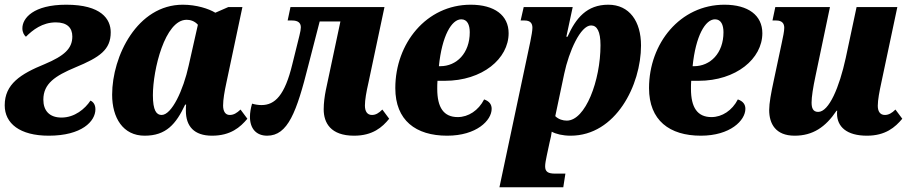

<svg xmlns="http://www.w3.org/2000/svg" viewBox="-23 -566 3858 815"><path d="M184 10C324 10 382 -51 382 -102C382 -123 372 -134 361 -139C338 -104 294 -67 238 -67C186 -67 161 -97 161 -143C161 -211 211 -244 297 -280C401 -323 447 -355 447 -429C447 -485 407 -546 258 -546C119 -546 72 -489 72 -446C72 -429 79 -417 87 -410C116 -439 157 -471 214 -471C262 -471 284 -448 284 -411C284 -360 250 -329 167 -294C64 -252 -3 -209 -3 -119C-3 -42 61 10 184 10Z M591 10C682 10 724 -39 763 -122H767C766 -114 766 -106 766 -96C766 -30 801 10 877 10C956 10 997 -26 1027 -62L998 -101C982 -86 969 -78 952 -78C934 -78 924 -93 924 -118C924 -144 930 -178 938 -215L1006 -536H946L891 -512C863 -529 811 -546 753 -546C560 -546 453 -328 453 -164C453 -66 499 10 591 10ZM663 -78C641 -78 626 -97 626 -162C626 -270 677 -482 769 -482C783 -482 802 -478 817 -461L778 -288C755 -183 706 -78 663 -78Z M1111 10C1199 10 1236 -90 1286 -289L1334 -475H1422L1360 -183C1355 -158 1351 -129 1351 -102C1351 -45 1380 10 1480 10C1559 10 1600 -26 1629 -62L1600 -101C1585 -86 1572 -78 1556 -78C1536 -78 1526 -93 1526 -118C1526 -142 1532 -176 1541 -215L1609 -536H1210L1198 -479H1217C1242 -479 1254 -469 1254 -450C1254 -442 1252 -431 1248 -415L1218 -294C1186 -161 1144 -120 1087 -120C1074 -120 1061 -122 1047 -126C1041 -106 1038 -87 1038 -70C1038 -20 1065 10 1111 10Z M1875 10C2000 10 2064 -55 2064 -104C2064 -122 2055 -136 2032 -144C2008 -97 1965 -69 1920 -69C1860 -69 1833 -110 1833 -189C1833 -200 1833 -211 1834 -223H1865C2025 -223 2136 -317 2136 -425C2136 -501 2076 -546 1975 -546C1787 -546 1655 -382 1655 -192C1655 -55 1742 10 1875 10ZM1840 -285C1853 -414 1894 -484 1935 -484C1961 -484 1971 -460 1971 -429C1971 -340 1915 -285 1846 -285Z M2097 229H2368L2377 171H2334C2303 171 2291 163 2291 140C2291 129 2294 113 2298 94L2310 38C2314 23 2318 4 2319 -7C2337 3 2366 10 2399 10C2591 10 2698 -205 2698 -373C2698 -475 2649 -546 2559 -546C2468 -546 2421 -489 2386 -410H2381L2408 -536H2200L2187 -479H2204C2229 -479 2237 -466 2237 -448C2237 -436 2233 -414 2228 -389ZM2383 -54C2367 -54 2348 -59 2334 -73L2372 -253C2392 -348 2441 -458 2486 -458C2511 -458 2526 -433 2526 -374C2526 -224 2462 -54 2383 -54Z M2952 10C3077 10 3141 -55 3141 -104C3141 -122 3132 -136 3109 -144C3085 -97 3042 -69 2997 -69C2937 -69 2910 -110 2910 -189C2910 -200 2910 -211 2911 -223H2942C3102 -223 3213 -317 3213 -425C3213 -501 3153 -546 3052 -546C2864 -546 2732 -382 2732 -192C2732 -55 2819 10 2952 10ZM2917 -285C2930 -414 2971 -484 3012 -484C3038 -484 3048 -460 3048 -429C3048 -340 2992 -285 2923 -285Z M3350 10C3427 10 3481 -26 3528 -96H3531C3530 -93 3530 -89 3530 -84C3530 -28 3571 10 3657 10C3736 10 3777 -26 3807 -62L3778 -101C3763 -86 3749 -78 3733 -78C3713 -78 3703 -93 3703 -117C3703 -142 3710 -178 3718 -215L3786 -536H3613L3567 -320C3540 -196 3496 -91 3450 -91C3427 -91 3422 -109 3422 -131C3422 -154 3428 -194 3439 -245L3500 -536H3268L3256 -479H3272C3297 -479 3306 -466 3306 -448C3306 -433 3301 -410 3295 -382L3261 -222C3250 -171 3242 -128 3242 -99C3242 -41 3269 10 3350 10Z"/></svg>

Font: Noto Serif Condensed Black
Style: Italic
Weight: 900
Width: 3
Italic angle: -12°
Designer: Monotype Design Team
Foundry: Monotype Imaging Inc.
Version: Version 2.013